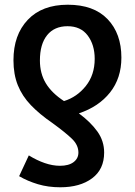

<svg xmlns="http://www.w3.org/2000/svg" viewBox="-20 -572 570 813"><path d="M267 -552Q377 -552 435.5 -491Q494 -430 494 -328Q494 -241 446 -180.5Q398 -120 314 -92Q364 -55 392.5 -15Q421 25 421 74Q421 145 370 183Q319 221 235 221Q184 221 140.5 208Q97 195 61 174L102 86Q136 107 169.5 118.5Q203 130 234 130Q271 130 291.5 114.5Q312 99 312 74Q312 42 284.5 15.5Q257 -11 202 -51Q148 -88 111 -126.5Q74 -165 55.5 -211Q37 -257 37 -317Q37 -424 97.5 -488Q158 -552 267 -552ZM266 -461Q210 -461 179.5 -423Q149 -385 149 -316Q149 -261 174 -219.5Q199 -178 251 -144Q306 -161 343.5 -208Q381 -255 381 -323Q381 -382 351.5 -421.5Q322 -461 266 -461Z"/></svg>

Font: Noto Sans Mono Condensed SemiBold
Style: Regular
Weight: 600
Width: 3
Designer: Monotype Design Team
Foundry: Monotype Imaging Inc.
Version: Version 2.014